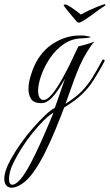

<svg xmlns="http://www.w3.org/2000/svg" viewBox="-118 -477 513 897"><path d="M365 -456Q370 -458 373 -456.5Q376 -455 375 -453Q374 -451 358.5 -441Q343 -431 330 -421Q302 -400 280.5 -386Q259 -372 251 -371Q244 -371 235.5 -382Q227 -393 213 -409Q208 -415 199.5 -425Q191 -435 185 -443.5Q179 -452 179 -453Q181 -456 187 -456Q195 -456 217 -441Q239 -426 260 -409Q276 -418 297 -428Q318 -438 336.5 -445.5Q355 -453 365 -456ZM-63 400Q-79 400 -88.5 389.5Q-98 379 -98 358Q-98 341 -90.5 318Q-83 295 -67 266Q-47 230 -20 192Q7 154 37 120Q67 86 93.5 61Q120 36 138 27Q142 17 149.5 -5Q157 -27 165.5 -51.5Q174 -76 180 -93Q186 -110 186 -110Q172 -85 154.5 -58.5Q137 -32 117 -13.5Q97 5 74 5Q40 5 27.5 -14.5Q15 -34 15 -61Q15 -90 25 -122Q35 -154 44 -173Q76 -240 133.5 -275.5Q191 -311 252 -311Q260 -311 268.5 -311Q277 -311 285 -309Q305 -306 305 -304Q305 -302 290.5 -300Q276 -298 269 -298Q220 -298 181.5 -272Q143 -246 116 -206Q89 -166 74.5 -124.5Q60 -83 60 -53Q60 -34 66.5 -22Q73 -10 86 -10Q100 -10 118 -29Q136 -48 153 -75.5Q170 -103 184 -129.5Q198 -156 205 -170L248 -260Q265 -264 286 -270Q307 -276 323 -283Q307 -265 288 -233.5Q269 -202 255 -171Q240 -136 229.5 -107.5Q219 -79 209.5 -52Q200 -25 188 8Q236 -22 264.5 -51.5Q293 -81 314.5 -116Q336 -151 360 -196Q362 -199 365 -199Q368 -199 370 -196.5Q372 -194 370 -190Q343 -140 319.5 -103Q296 -66 264.5 -36Q233 -6 182 25Q165 70 142 126Q119 182 92.5 235.5Q66 289 37 329Q12 364 -15.5 382Q-43 400 -63 400ZM-60 386Q-48 386 -29.5 368Q-11 350 12 310Q31 276 50.5 235.5Q70 195 87 156Q104 117 116 88Q128 59 132 49Q111 61 86 86Q61 111 35 143Q9 175 -13.5 210Q-36 245 -52 277Q-65 302 -70.5 323Q-76 344 -76 358Q-76 386 -60 386Z"/></svg>

Font: Mea Culpa
Style: Regular
Weight: 400
Designer: Robert E. Leuschke
Foundry: Robert E. Leuschke
Version: Version 1.010; ttfautohint (v1.8.3)